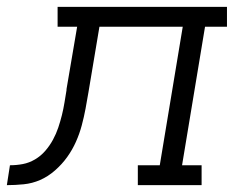

<svg xmlns="http://www.w3.org/2000/svg" viewBox="-76 -540 696 560"><path d="M-56 0 -47 -58Q-28 -58 -9.5 -61.5Q9 -65 26 -75Q43 -85 56 -100Q69 -115 78.5 -132.5Q88 -150 94 -168Q100 -186 104.5 -204Q109 -222 112 -240.5Q115 -259 118 -277V-279Q118 -279 118 -279Q118 -279 118 -280L149 -462H92V-520H586V-462H522L455 -58H512V0H326V-58H390L457 -462H214L182 -271Q178 -247 173.5 -223Q169 -199 162.5 -174.5Q156 -150 145.5 -126.5Q135 -103 120 -82Q105 -61 84.5 -43Q64 -25 41 -15Q18 -5 -7 -2.5Q-32 0 -56 0Z"/></svg>

Font: Iosevka Etoile Light Oblique
Style: Regular
Weight: 300
Italic angle: -9°
Designer: Belleve Invis
Foundry: Belleve Invis
Version: Version 15.5.2; ttfautohint (v1.8.4)